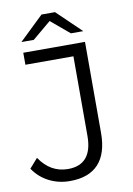

<svg xmlns="http://www.w3.org/2000/svg" viewBox="-101 -941 699 1008"><g transform="rotate(-10 248.0 -437.5)"><path d="M-5 -94 39 -144Q97 -58 190 -58Q320 -58 320 -212V-636H64V-700H393V-215Q393 -105 341.5 -49.5Q290 6 189 6Q129 6 78 -20Q27 -46 -5 -94ZM328 -757 229 -840 130 -757H64L193 -881H265L394 -757Z"/></g></svg>

Font: Montserrat-Regular
Style: Regular
Weight: 400
Version: Version 7.200